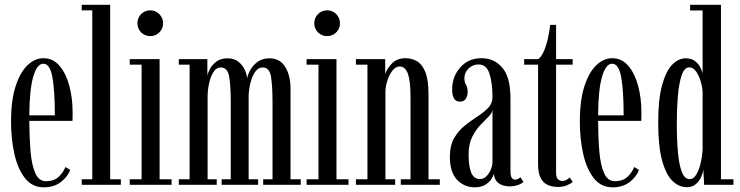

<svg xmlns="http://www.w3.org/2000/svg" viewBox="-20 -770 3083 800"><path d="M162.5 10.5Q114 10.5 84 -27.8Q54 -66 40 -128.5Q26 -191 26 -263Q26 -352.5 45.2 -411.2Q64.5 -470 95.2 -498.8Q126 -527.5 160.5 -527.5Q201.5 -527.5 228.5 -495.2Q255.5 -463 269 -412Q282.5 -361 282.5 -304Q282.5 -294.5 282.5 -285Q282.5 -275.5 282 -266.5H102Q102.5 -196.5 107.2 -139.5Q112 -82.5 127 -48.8Q142 -15 171.5 -15Q206 -15 225.5 -34.2Q245 -53.5 252.5 -74L272.5 -62Q262 -33.5 233.5 -11.5Q205 10.5 162.5 10.5ZM160.5 -504.5Q134.5 -504.5 118.8 -451.5Q103 -398.5 102 -289.5H208.5Q208.5 -390.5 198.5 -447.5Q188.5 -504.5 160.5 -504.5Z M320.5 0V-23H364.5V-727H320.5V-750H439V-23H483.5V0Z M606.5 -619.5Q583.5 -619.5 568 -635Q552.5 -650.5 552.5 -673Q552.5 -695.5 568 -711.2Q583.5 -727 606.5 -727Q628 -727 643.8 -711.2Q659.5 -695.5 659.5 -673Q659.5 -650.5 643.8 -635Q628 -619.5 606.5 -619.5ZM520.5 0V-23H570V-500.5H520.5V-523.5H645V-23H695V0Z M725 0V-23H770V-500.5H725V-523.5H844V-455Q846 -466.5 855.2 -483.5Q864.5 -500.5 882.2 -513.8Q900 -527 928 -527Q956 -527 973.8 -512.5Q991.5 -498 1000.2 -478.5Q1009 -459 1009.5 -443Q1013 -461.5 1024.5 -481Q1036 -500.5 1055.5 -513.8Q1075 -527 1103 -527Q1146.5 -527 1168.5 -491.2Q1190.5 -455.5 1190.5 -400V-23H1233V0H1076.5V-23H1115.5V-343Q1115.5 -412 1109.2 -450.5Q1103 -489 1074.5 -489Q1056 -489 1043.2 -470.8Q1030.5 -452.5 1023.8 -425.5Q1017 -398.5 1016 -371.5V-23H1055.5V0H903.5V-23H941.5V-343Q941.5 -412 935 -450.5Q928.5 -489 899.5 -489Q881.5 -489 869.5 -470.2Q857.5 -451.5 851.5 -424Q845.5 -396.5 845 -370.5V-23H883V0Z M1343.5 -619.5Q1320.5 -619.5 1305 -635Q1289.5 -650.5 1289.5 -673Q1289.5 -695.5 1305 -711.2Q1320.5 -727 1343.5 -727Q1365 -727 1380.8 -711.2Q1396.5 -695.5 1396.5 -673Q1396.5 -650.5 1380.8 -635Q1365 -619.5 1343.5 -619.5ZM1257.5 0V-23H1307V-500.5H1257.5V-523.5H1382V-23H1432V0Z M1463 0V-23H1511V-500.5H1463V-523.5H1585V-461Q1590.5 -481.5 1612 -504.5Q1633.5 -527.5 1670 -527.5Q1693.5 -527.5 1715.5 -516Q1737.5 -504.5 1751.5 -471.8Q1765.5 -439 1765.5 -374.5V-23H1812.5V0H1650V-23H1690.5V-365.5Q1690.5 -432.5 1679.5 -462.8Q1668.5 -493 1644.5 -493Q1628.5 -493 1615.5 -476.2Q1602.5 -459.5 1594.5 -435.5Q1586.5 -411.5 1586 -390V-23H1626.5V0Z M1958 10.5Q1914.5 10.5 1884.5 -20.8Q1854.5 -52 1854.5 -116.5Q1854.5 -164 1872.5 -195Q1890.5 -226 1917 -247Q1943.5 -268 1969.8 -285Q1996 -302 2014 -320.5Q2032 -339 2032 -365.5Q2032 -422.5 2019.8 -462Q2007.5 -501.5 1974 -501.5Q1949.5 -501.5 1932.2 -484.5Q1915 -467.5 1915 -444.5Q1915 -427 1921.8 -416.5Q1928.5 -406 1928.5 -387.5Q1928.5 -369.5 1920.5 -358Q1912.5 -346.5 1896 -346.5Q1864 -346.5 1864 -397.5Q1864 -451 1897.8 -489.2Q1931.5 -527.5 1986 -527.5Q2039.5 -527.5 2073.2 -487.8Q2107 -448 2107 -359V-58Q2107 -37 2112.2 -29.2Q2117.5 -21.5 2126.5 -21.5Q2133.5 -21.5 2139.5 -25Q2145.5 -28.5 2148.5 -31.5L2161 -12Q2155 -5.5 2139.5 0.5Q2124 6.5 2103 6.5Q2074.5 6.5 2057 -7.2Q2039.5 -21 2038 -46Q2035.5 -36 2026.5 -22.8Q2017.5 -9.5 2000.8 0.5Q1984 10.5 1958 10.5ZM1980 -24Q1995.5 -24 2007.2 -36Q2019 -48 2025.5 -64.8Q2032 -81.5 2032 -96V-313.5Q2031 -299.5 2015.8 -284.2Q2000.5 -269 1981.2 -248.8Q1962 -228.5 1947.2 -199Q1932.5 -169.5 1932.5 -126.5Q1932.5 -77 1943.5 -50.5Q1954.5 -24 1980 -24Z M2304 9Q2284 9 2265 1.8Q2246 -5.5 2234 -26Q2222 -46.5 2222 -85.5V-500.5H2164V-523.5H2222Q2234 -530.5 2244.2 -552.5Q2254.5 -574.5 2261.8 -604.8Q2269 -635 2272.5 -666.5H2297V-523.5H2366V-500.5H2297V-50Q2297 -30 2305.2 -23Q2313.5 -16 2322 -16Q2332.5 -16 2341 -21Q2349.5 -26 2353 -30.5L2366.5 -12.5Q2356.5 -3.5 2340.8 2.8Q2325 9 2304 9Z M2532.5 10.5Q2484 10.5 2454 -27.8Q2424 -66 2410 -128.5Q2396 -191 2396 -263Q2396 -352.5 2415.2 -411.2Q2434.5 -470 2465.2 -498.8Q2496 -527.5 2530.5 -527.5Q2571.5 -527.5 2598.5 -495.2Q2625.5 -463 2639 -412Q2652.5 -361 2652.5 -304Q2652.5 -294.5 2652.5 -285Q2652.5 -275.5 2652 -266.5H2472Q2472.5 -196.5 2477.2 -139.5Q2482 -82.5 2497 -48.8Q2512 -15 2541.5 -15Q2576 -15 2595.5 -34.2Q2615 -53.5 2622.5 -74L2642.5 -62Q2632 -33.5 2603.5 -11.5Q2575 10.5 2532.5 10.5ZM2530.5 -504.5Q2504.5 -504.5 2488.8 -451.5Q2473 -398.5 2472 -289.5H2578.5Q2578.5 -390.5 2568.5 -447.5Q2558.5 -504.5 2530.5 -504.5Z M2842 10Q2809 10 2782 -16Q2755 -42 2738.8 -101Q2722.5 -160 2722.5 -259Q2722.5 -355.5 2738.5 -414.5Q2754.5 -473.5 2780.5 -500.2Q2806.5 -527 2837 -527Q2861.5 -527 2876.2 -515.2Q2891 -503.5 2898.2 -488.8Q2905.5 -474 2907.5 -464V-726.5H2855.5V-750H2984V-23H3036V0H2914L2910.5 -63Q2909 -50 2901.5 -32.8Q2894 -15.5 2879.2 -2.8Q2864.5 10 2842 10ZM2853.5 -23.5Q2869.5 -23.5 2881 -42.2Q2892.5 -61 2899.2 -89.8Q2906 -118.5 2907.5 -147.5V-388.5Q2905.5 -412.5 2898 -435.8Q2890.5 -459 2878.8 -474.2Q2867 -489.5 2852 -489.5Q2831.5 -489.5 2820.2 -456.2Q2809 -423 2804.5 -369.8Q2800 -316.5 2800 -257Q2800 -188 2804.8 -135.2Q2809.5 -82.5 2821.2 -53Q2833 -23.5 2853.5 -23.5Z"/></svg>

Font: Imbue 50pt
Style: Regular
Weight: 400
Designer: Tyler Finck
Foundry: Etcetera Type Company
Version: Version 1.102; ttfautohint (v1.8.3)